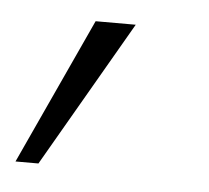

<svg xmlns="http://www.w3.org/2000/svg" viewBox="-73 -113 291 267"><g transform="rotate(5 72.5 20.0)"><path d="M-43 122H-11L107 -82H51Z"/></g></svg>

Font: Fixel Display 20240404 ExLight
Style: Italic
Weight: 200
Italic angle: -10°
Designer: AlfaBravo + MacPaw
Foundry: Kyrylo Tkachov, Marchela Mozhyna, Serhii Makarenko, Maria Weinstein, Zakhar Kryvoshyya
Version: Version 1.211;Glyphs 3.2 (3225)